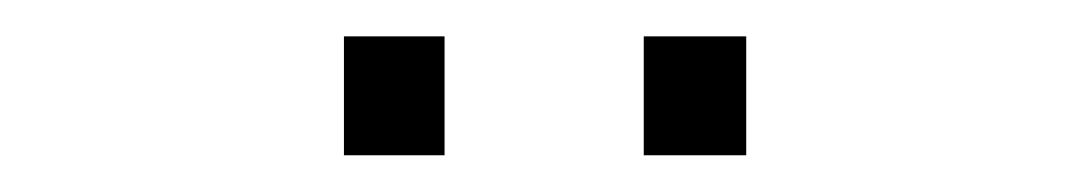

<svg xmlns="http://www.w3.org/2000/svg" viewBox="-20 -690 590 104"><path d="M166.3 -605.9H220.8V-670.3H166.3ZM328.7 -605.9H384.2V-670.3H328.7Z"/></svg>

Font: Meinily
Style: Regular
Weight: 500
Designer: Paul Hayes
Foundry: Paul Hayes
Version: Version 1.0; ttfautohint (v1.8.4.7-5d5b)